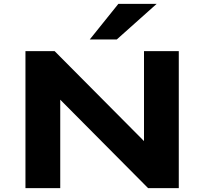

<svg xmlns="http://www.w3.org/2000/svg" viewBox="-20 -968 1051 988"><path d="M111 0V-705H261L726 -237H721V-705H900V0H742L286 -459H290V0ZM442 -765 589 -948H786L581 -765Z"/></svg>

Font: Nunito Sans 7pt Expanded ExtraBold
Style: Regular
Weight: 800
Width: 7
Designer: Vernon Adams
Foundry: Vernon Adams
Version: Version 3.101;gftools[0.9.27]